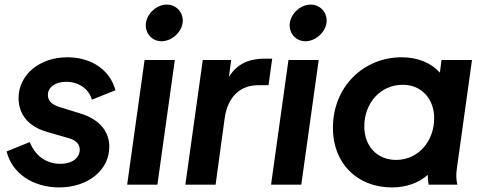

<svg xmlns="http://www.w3.org/2000/svg" viewBox="-20 -806 2103 838"><path d="M238 12C366 12 457 -65 457 -165C457 -235 412 -286 330 -311L246 -337C215 -346 189 -360 189 -391C189 -426 222 -449 269 -449C322 -449 368 -419 381 -371L484 -412C460 -501 379 -556 274 -556C152 -556 61 -479 61 -378C61 -306 105 -253 186 -230L273 -205C301 -198 328 -184 328 -153C328 -118 297 -91 243 -91C181 -91 133 -127 110 -186L9 -145C31 -51 123 12 238 12Z M535 0H667L743 -544H611ZM617 -706C611 -663 642 -626 685 -626C728 -626 771 -663 777 -706C783 -749 751 -786 708 -786C665 -786 623 -749 617 -706Z M789 0H921L961 -293C975 -386 1031 -434 1105 -434H1152L1168 -550H1136C1070 -550 1016 -530 979 -470L989 -544H865Z M1163 0H1295L1371 -544H1239ZM1245 -706C1239 -663 1270 -626 1313 -626C1356 -626 1399 -663 1405 -706C1411 -749 1379 -786 1336 -786C1293 -786 1251 -749 1245 -706Z M1691 12C1750 12 1806 -6 1847 -43C1847 -28 1848 -15 1851 0H1976C1971 -24 1970 -43 1974 -70L2040 -544H1907L1900 -489C1862 -531 1804 -556 1733 -556C1569 -556 1433 -430 1433 -247C1433 -95 1537 12 1691 12ZM1570 -254C1570 -356 1640 -436 1738 -436C1820 -436 1875 -374 1875 -290C1875 -190 1806 -108 1709 -108C1626 -108 1570 -168 1570 -254Z"/></svg>

Font: Mluvka Bold
Style: Italic
Weight: 700
Italic angle: -8°
Designer: Modified by Jiří Krblich, Original typeface by Gumpita Rahayu
Foundry: Gumpita Rahayu & Jiří Krblich
Version: Version 2.000;Glyphs 3.1.1 (3134)